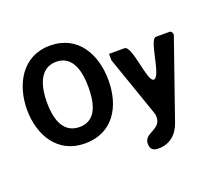

<svg xmlns="http://www.w3.org/2000/svg" viewBox="-148 -915 1489 1331"><g transform="rotate(-20 596.0 -250.0)"><path d="M746 157C746 198 766 214 806 214C889 214 946 165 973 87L1173 -487C1173 -487 1174 -492 1174 -493C1174 -504 1167 -520 1153 -520H1053C1001 -520 993 -246 937 -246C889 -246 879 -520 820 -520H707V-473L860 -33C866 -17 867 -11 867 4C867 98 746 78 746 157ZM40 -350C40 -163 137 7 340 7C549 7 641 -160 641 -350C641 -538 549 -714 340 -714C136 -714 40 -535 40 -350ZM187 -350C187 -453 213 -594 343 -594C471 -594 494 -455 494 -354C494 -249 474 -113 343 -113C214 -113 187 -242 187 -350Z"/></g></svg>

Font: Asimov Print
Style: C
Weight: 500
Designer: Google
Version: Version 2.000980: 2014